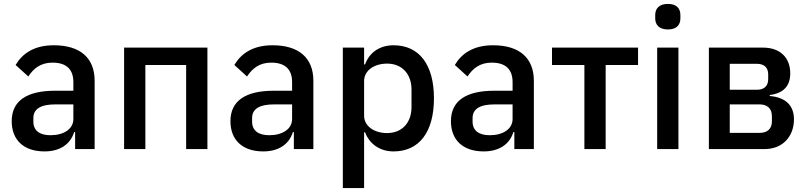

<svg xmlns="http://www.w3.org/2000/svg" viewBox="-20 -764 4141 984"><path d="M256 -532C155 -532 95 -490 60 -431L125 -372C152 -413 188 -443 249 -443C322 -443 356 -407 356 -343V-299H262C117 -299 40 -247 40 -143C40 -48 100 12 208 12C284 12 340 -22 360 -87H365V0H465V-350C465 -467 391 -532 256 -532ZM356 -154C356 -103 307 -71 239 -71C184 -71 151 -94 151 -141V-159C151 -206 189 -229 264 -229H356V-154Z M616 -520H1043V0H934V-431H725V0H616Z M1377 -532C1276 -532 1216 -490 1181 -431L1246 -372C1273 -413 1309 -443 1370 -443C1443 -443 1477 -407 1477 -343V-299H1383C1238 -299 1161 -247 1161 -143C1161 -48 1221 12 1329 12C1405 12 1461 -22 1481 -87H1486V0H1586V-350C1586 -467 1512 -532 1377 -532ZM1477 -154C1477 -103 1428 -71 1360 -71C1305 -71 1272 -94 1272 -141V-159C1272 -206 1310 -229 1385 -229H1477V-154Z M1737 -520H1846V-434H1851C1874 -497 1928 -532 1997 -532C2129 -532 2204 -432 2204 -260C2204 -88 2129 12 1997 12C1928 12 1874 -25 1851 -86H1846V200H1737ZM1964 -82C2040 -82 2089 -135 2089 -215V-305C2089 -385 2040 -438 1964 -438C1897 -438 1846 -402 1846 -349V-171C1846 -118 1897 -82 1964 -82Z M2507 -532C2406 -532 2346 -490 2311 -431L2376 -372C2403 -413 2439 -443 2500 -443C2573 -443 2607 -407 2607 -343V-299H2513C2368 -299 2291 -247 2291 -143C2291 -48 2351 12 2459 12C2535 12 2591 -22 2611 -87H2616V0H2716V-350C2716 -467 2642 -532 2507 -532ZM2607 -154C2607 -103 2558 -71 2490 -71C2435 -71 2402 -94 2402 -141V-159C2402 -206 2440 -229 2515 -229H2607V-154Z M2975 -431H2809V-520H3250V-431H3084V0H2975Z M3403 -613C3358 -613 3338 -637 3338 -670V-687C3338 -720 3358 -744 3403 -744C3448 -744 3467 -720 3467 -687V-670C3467 -637 3448 -613 3403 -613ZM3348 -520H3457V0H3348Z M3613 -520H3890C3979 -520 4030 -468 4030 -388C4030 -323 3995 -286 3925 -277V-272C4009 -265 4049 -221 4049 -153C4049 -109 4035 -71 4009 -44C3983 -16 3945 0 3898 0H3613ZM3873 -83C3912 -83 3936 -103 3936 -142V-169C3936 -208 3912 -229 3873 -229H3720V-83ZM3859 -304C3896 -304 3917 -323 3917 -358V-383C3917 -418 3896 -437 3859 -437H3720V-304Z"/></svg>

Font: Plexus Sans Medium
Style: Regular
Weight: 500
Version: Version 2.001;PS 002.001;hotconv 1.0.70;makeotf.lib2.5.58329